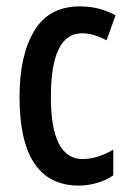

<svg xmlns="http://www.w3.org/2000/svg" viewBox="-20 -570 402 600"><path d="M227 10Q41 10 41 -267Q41 -397 87 -473.5Q133 -550 229 -550Q263 -550 290.5 -542.5Q318 -535 341 -522L313 -444Q272 -466 236 -466Q139 -466 139 -267Q139 -73 238 -73Q283 -73 334 -102V-22Q311 -6 282 2Q253 10 227 10Z"/></svg>

Font: Noto Sans Thai Looped ExtraCondensed Medium
Style: Regular
Weight: 500
Width: 2
Designer: Sasikarn Vongin, Ben Mitchell
Foundry: The Fontpad Ltd
Version: Version 1.001; ttfautohint (v1.8.4.7-5d5b)